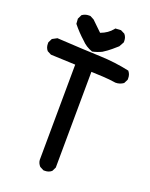

<svg xmlns="http://www.w3.org/2000/svg" viewBox="-161 -933 822 1050"><g transform="rotate(20 250.0 -407.5)"><path d="M11.7 -625Q11.7 -627.9 11.7 -633.8L23.4 -657.2L50.8 -671.9Q218.8 -662.1 304.7 -659.2Q390.6 -656.2 475.6 -637.7L477.5 -634.8Q489.3 -620.1 489.3 -598.6Q489.3 -595.7 489.3 -589.8L477.5 -566.4Q457 -551.8 432.6 -551.8H431.6Q394.5 -557.6 355.5 -559.6L288.1 -562.5L284.2 -3.9L272.5 19.5Q256.8 33.2 234.4 33.2Q231.4 33.2 225.6 33.2L203.1 21.5Q188.5 4.9 187.5 -13.7L191.4 -569.3L47.9 -575.2L25.4 -586.9Q11.7 -602.5 11.7 -625ZM169.9 -847.7Q172.9 -847.7 178.7 -847.7L201.2 -835.9L259.8 -779.3Q302.7 -794.9 327.1 -826.2L330.1 -830.1L362.3 -832L385.7 -820.3Q399.4 -804.7 399.4 -783.2Q399.4 -780.3 399.4 -774.4L383.8 -746.1Q347.7 -713.9 331.5 -702.6Q315.4 -691.4 307.6 -686.5Q284.2 -674.8 253.9 -668Q215.8 -680.7 188.5 -710Q153.3 -741.2 121.1 -781.2L119.1 -810.5L130.9 -835Q148.4 -847.7 169.9 -847.7Z"/></g></svg>

Font: JasonHandwriting2
Style: SemiBold
Weight: 600
Version: Version 1.04.7